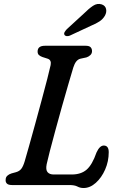

<svg xmlns="http://www.w3.org/2000/svg" viewBox="-20 -930 602 965"><path d="M328 0H40Q21.5 0 14.2 -7.8Q7 -15.5 8.5 -27.5Q8.5 -39 16.8 -46.8Q25 -54.5 38 -58.5L60 -64.5Q78 -69.5 87.2 -81.8Q96.5 -94 104 -119Q112 -145.5 126 -195.8Q140 -246 156.8 -306.8Q173.5 -367.5 189.5 -427.2Q205.5 -487 217.8 -534.2Q230 -581.5 234.5 -603Q239.5 -628.5 219.5 -635L193 -643.5Q182 -647.5 175.5 -653.5Q169 -659.5 169 -671Q169 -700 206 -700H410.5Q428.5 -700 435.5 -692.5Q442.5 -685 442.5 -673Q442.5 -661 434 -653Q425.5 -645 414.5 -641.5L384.5 -635Q360.5 -629.5 348.5 -591Q339 -560 323.8 -507.5Q308.5 -455 291.2 -393.8Q274 -332.5 258 -273.5Q242 -214.5 230.2 -169.2Q218.5 -124 214.5 -104.5Q209 -76.5 219 -64.8Q229 -53 249.5 -53H340.5Q387 -53 415.2 -77.2Q443.5 -101.5 465 -163.5Q481 -198.5 501.5 -198.5Q526.5 -198.5 526.5 -165Q526.5 -119 508.5 -78Q490.5 -37 461.5 -11Q432.5 15 400 15Q383 15 369 7.5Q355 0 328 0ZM400 -860.5Q426 -886.5 447.5 -900.8Q469 -915 491 -908Q509 -902 513 -885.5Q517 -869 507.5 -851.5Q497.5 -834 480.2 -822.5Q463 -811 436 -800L331 -751Q323 -747.5 315 -748.5Q307 -749.5 304 -755Q300.5 -761.5 304.8 -768.8Q309 -776 316 -783.5Z"/></svg>

Font: Fraunces 9pt SuperSoft
Style: Italic
Weight: 400
Italic angle: -16°
Version: Version 1.000;[b76b70a41]